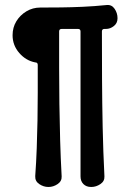

<svg xmlns="http://www.w3.org/2000/svg" viewBox="-20 -730 517 763"><path d="M30 -590Q30 -621 45 -645.5Q60 -670 85 -685Q110 -700 140 -700Q181 -700 222.5 -700.5Q264 -701 309 -703Q354 -705 404 -710Q424 -712 435.5 -695Q447 -678 447 -658V-657Q447 -638 432.5 -626.5Q418 -615 401 -615H395Q385 -615 385 -605Q385 -511 385.5 -416Q386 -321 388 -224.5Q390 -128 395 -29Q396 -10 379 1.5Q362 13 343 13H342Q323 13 311.5 1.5Q300 -10 300 -29Q300 -102 300 -173.5Q300 -245 300 -317Q300 -389 300 -460.5Q300 -532 300 -605Q300 -615 290 -615H225Q215 -615 215 -605Q215 -532 215 -460.5Q215 -389 216 -317Q217 -245 219 -173.5Q221 -102 225 -29Q226 -10 209 1.5Q192 13 173 13H172Q153 13 136 1.5Q119 -10 120 -30Q124 -86 126 -141Q128 -196 129 -250.5Q130 -305 130 -360.5Q130 -416 130 -472Q130 -482 120 -482Q83 -489 56.5 -519.5Q30 -550 30 -590Z"/></svg>

Font: Winky Sans Medium
Style: Regular
Weight: 500
Designer: Simon Atzbach
Foundry: typofactur
Version: Version 1.205